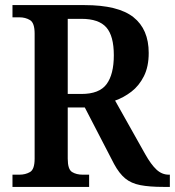

<svg xmlns="http://www.w3.org/2000/svg" viewBox="-20 -734 687 754"><path d="M29 0V-48H56Q80 -48 98 -58.5Q116 -69 116 -111V-602Q116 -644 98 -655Q80 -666 56 -666H29V-714H312Q444 -714 504 -666.5Q564 -619 564 -526Q564 -472 545 -434.5Q526 -397 496 -374Q466 -351 432 -339L550 -129Q573 -88 594.5 -68Q616 -48 643 -48H647V0H622Q567 0 531 -7Q495 -14 471.5 -33.5Q448 -53 428 -90L313 -312H246V-111Q246 -69 263 -58.5Q280 -48 305 -48H330V0ZM300 -365Q370 -365 398.5 -403.5Q427 -442 427 -517Q427 -593 397.5 -626.5Q368 -660 300 -660H246V-365Z"/></svg>

Font: Noto Serif Tamil SemiCondensed SemiBold
Style: Regular
Weight: 600
Width: 4
Designer: Indian Type Foundry, Tom Grace, and the Monotype Design Team
Foundry: Monotype Imaging Inc.
Version: Version 2.004; ttfautohint (v1.8.4.7-5d5b)